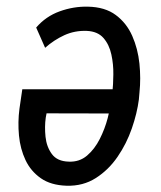

<svg xmlns="http://www.w3.org/2000/svg" viewBox="-20 -559 492 588"><path d="M249 -538.6Q301.8 -537.6 334.7 -512.9Q367.7 -488.3 385 -449Q402.3 -409.7 407 -364.3Q411.6 -318.8 407.2 -276.4L405.3 -254.4Q399.9 -212.4 383.8 -165.8Q367.7 -119.1 340.1 -78.9Q312.5 -38.6 273.4 -13.7Q234.4 11.2 184.1 9.8Q135.7 8.3 105 -13.2Q74.2 -34.7 58.1 -68.8Q42 -103 38.1 -144Q34.2 -185.1 39.6 -226.1L48.3 -285.6H361.8L348.6 -211.4L122.6 -211.9L120.1 -198.7Q116.2 -170.9 119.4 -140.1Q122.6 -109.4 138.9 -87.2Q155.3 -64.9 190.4 -64Q223.1 -62.5 246.6 -82.5Q270 -102.5 285.6 -133.5Q301.3 -164.6 309.8 -197.3Q318.4 -230 321.8 -254.4L324.2 -275.9Q326.7 -299.3 327.1 -330.8Q327.6 -362.3 321 -392.3Q314.5 -422.4 296.9 -442.6Q279.3 -462.9 245.6 -464.4Q209 -465.8 177 -451.2Q145 -436.5 118.2 -412.6L90.8 -474.6Q120.1 -508.8 162.6 -524.2Q205.1 -539.6 249 -538.6Z"/></svg>

Font: Roboto Condensed
Style: Italic
Weight: 400
Italic angle: -12°
Designer: Christian Robertson
Foundry: Google
Version: Version 3.0